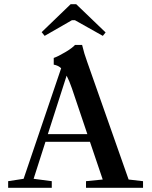

<svg xmlns="http://www.w3.org/2000/svg" viewBox="-20 -889 719 909"><path d="M191.4 -719.2 177.2 -736.8 314.5 -869.1H340.8L480 -735.4L466.8 -719.2L334.5 -793.5H320.8ZM18.6 0V-31.2L91.8 -42.5L269.5 -565.9Q255.9 -579.1 234.4 -583V-614.7Q254.9 -621.6 289.6 -642.3Q324.2 -663.1 335 -676.3H368.7Q378.9 -633.3 392.6 -596.7L588.9 -39.1L657.2 -31.2V0H387.2V-31.2L466.3 -39.1L405.8 -217.8H195.3L139.2 -42.5L225.1 -31.2V0ZM320.3 -471.2Q308.6 -505.4 295.4 -530.8L206.5 -253.9H393.6Z"/></svg>

Font: Elstob 10pt Medium
Style: Regular
Weight: 500
Designer: Peter S. Baker
Version: Version 1.015